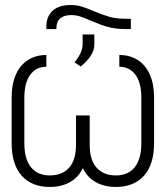

<svg xmlns="http://www.w3.org/2000/svg" viewBox="-20 -736 661 766"><path d="M594.7 -345.7V-166Q594.7 -79.6 554.4 -34.9Q514.2 9.8 442.4 9.8Q396 9.8 362.1 -9.3Q328.1 -28.3 310.5 -65.4Q293 -28.3 259 -9.3Q225.1 9.8 178.7 9.8Q106.9 9.8 66.7 -34.9Q26.4 -79.6 26.4 -166V-345.7Q26.4 -400.4 43.5 -438.7Q60.5 -477.1 91.8 -496.8Q123 -516.6 165 -516.6V-469.7Q124.5 -469.7 100.8 -438Q77.1 -406.2 77.1 -345.7V-166Q77.1 -101.1 103.8 -68.6Q130.4 -36.1 178.7 -36.1Q228 -36.1 255.6 -66.9Q283.2 -97.7 283.2 -158.2V-275.4H337.9V-158.2Q337.9 -97.7 365.5 -66.9Q393.1 -36.1 442.4 -36.1Q490.7 -36.1 517.3 -68.6Q543.9 -101.1 543.9 -166V-345.7Q543.9 -406.2 520.3 -438Q496.6 -469.7 456.1 -469.7V-516.6Q498 -516.6 529.3 -496.8Q560.5 -477.1 577.6 -438.7Q594.7 -400.4 594.7 -345.7ZM309.6 -560.5V-598.6H356.4V-557.6Q356.4 -534.7 341.1 -512Q325.7 -489.3 301.8 -470.7L277.3 -487.3Q294.4 -508.8 302 -525.9Q309.6 -543 309.6 -560.5ZM502 -661.1V-620.1H481.4Q439.9 -620.1 409.2 -628.9Q378.4 -637.7 342.8 -653.3Q314.9 -665.5 298.8 -670.7Q282.7 -675.8 263.7 -675.8Q235.8 -675.8 220.5 -662.8Q205.1 -649.9 205.1 -625V-620.1H165V-629.9Q165 -671.9 191.4 -694.3Q217.8 -716.8 263.7 -715.8Q286.6 -715.8 306.4 -709.7Q326.2 -703.6 354.5 -691.4Q389.2 -676.8 416.7 -668.9Q444.3 -661.1 481.4 -661.1Z"/></svg>

Font: Pretendard JP ExtraLight
Style: Regular
Weight: 200
Designer: Base glyphs from Inter by Rasmus Andersson; Hangeul glyphs from Noto Sans CJK(Source Han Sans) by Jang Soo-young and Kan
Foundry: Kil Hyung-jin
Version: Version 1.309